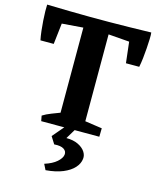

<svg xmlns="http://www.w3.org/2000/svg" viewBox="-134 -756 913 1117"><g transform="rotate(15 322.5 -197.5)"><path d="M247 0V-658H399V0ZM151 0 145 -32Q167 -46 197 -57.5Q227 -69 253 -79L254 0ZM361 0 364 -71 502 -51 501 0ZM25 -453Q20 -477 16.5 -507.5Q13 -538 11 -568Q9 -598 8.5 -624Q8 -650 9 -664L126 -635L105 -453ZM26 -572 9 -664Q81 -662 144 -661Q207 -660 265.5 -659.5Q324 -659 382 -659.5Q440 -660 502.5 -661Q565 -662 636 -664L619 -572L323 -595ZM540 -453 519 -635 636 -664Q638 -650 637 -624Q636 -598 634 -568Q632 -538 628.5 -507.5Q625 -477 620 -453ZM249 269 232 235Q279 220 304.5 197.5Q330 175 333 154Q336 133 317.5 120.5Q299 108 259 111L232 68L295 -6H356L318 57Q360 57 389 71Q418 85 432 106Q446 127 443 149Q440 178 417 203.5Q394 229 352 246.5Q310 264 249 269Z"/></g></svg>

Font: Eczar SemiBold
Style: Regular
Weight: 600
Designer: Vaibhav Singh
Foundry: Rosetta Type Foundry
Version: Version 2.000